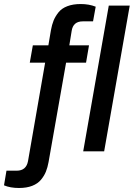

<svg xmlns="http://www.w3.org/2000/svg" viewBox="-99 -751 664 953"><path d="M-4.9 182.1Q-47.9 182.1 -79.1 168.9L-66.9 96.2H-16.1Q31.2 96.2 40 48.8L125 -439.9H48.8L64 -525.9H141.1L153.8 -601.1Q158.7 -628.4 167 -648.9Q175.3 -669.4 191.2 -689.5Q207 -709.5 235.1 -720.2Q263.2 -731 301.8 -731Q342.8 -731 376 -717.8L362.8 -645H312Q264.2 -645 256.8 -598.1L245.1 -525.9H342.8L328.1 -439.9H229L142.1 53.2Q137.2 80.1 128.9 100.8Q120.6 121.6 104.5 141.1Q88.4 160.6 60.8 171.4Q33.2 182.1 -4.9 182.1ZM314 0 440.9 -723.1H544.9L418 0Z"/></svg>

Font: Archivo Medium
Style: Italic
Weight: 500
Italic angle: -10°
Designer: Hector Gatti
Foundry: Omnibus-Type
Version: Version 2.001